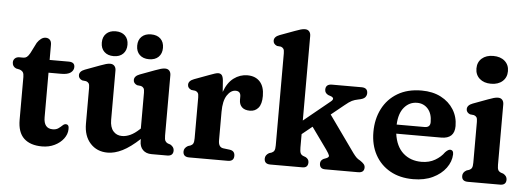

<svg xmlns="http://www.w3.org/2000/svg" viewBox="-49 -882 2834 1035"><g transform="rotate(5 1367.5 -365.0)"><path d="M49 -392.5 30 -396.5Q9.5 -405.5 9.5 -428Q9.5 -441 18.5 -449.5Q27.5 -458 42.5 -458H64.5Q74.5 -458 82.5 -464Q90.5 -470 99.5 -486L128.5 -543.5Q138 -558 150 -566.8Q162 -575.5 174.5 -575.5Q188.5 -575.5 197.2 -566.8Q206 -558 206 -540.5V-458H309.5Q342 -458 342 -431.5Q342 -413.5 326 -401.2Q310 -389 274.5 -389H206V-148Q206 -87 255 -87Q273.5 -87 285.5 -95.5Q297.5 -104 306.2 -112.5Q315 -121 324 -120.5Q341.5 -120 340 -94.5Q339.5 -67.5 321.5 -43.5Q303.5 -19.5 273.2 -4.8Q243 10 205.5 10Q142 10 107.5 -22.2Q73 -54.5 73 -122.5V-354.5Q73 -371.5 67.5 -379.8Q62 -388 49 -392.5Z M431 -132.5V-326.5Q431 -344 426.2 -351Q421.5 -358 412 -361L390.5 -363.5Q370.5 -372 370.5 -390Q370.5 -411.5 400 -422.5L479.5 -452Q498.5 -459 510.5 -462.5Q522.5 -466 533.5 -466Q548 -466 556.2 -456.8Q564.5 -447.5 564.5 -432.5V-165.5Q564.5 -125.5 582.5 -104.5Q600.5 -83.5 630.5 -83.5Q652 -83.5 675 -94Q698 -104.5 723 -128L728 -132.5V-326.5Q728 -344 723.2 -351Q718.5 -358 709 -361L687.5 -363.5Q667.5 -372 667.5 -390Q667.5 -411.5 697 -422.5L776.5 -452Q795.5 -459 807.5 -462.5Q819.5 -466 831 -466Q845.5 -466 853.5 -456.8Q861.5 -447.5 861.5 -432.5V-105.5Q861.5 -85.5 866.2 -77.2Q871 -69 880 -65L894 -60.5Q914.5 -48.5 914.5 -29.5Q914.5 0 882 0H797.5Q767.5 0 750.2 -17.5Q733 -35 733 -65V-76.5Q682.5 -29.5 640.5 -8.5Q598.5 12.5 560.5 12.5Q502.5 12.5 466.8 -26.8Q431 -66 431 -132.5ZM547.5 -508.5Q515.5 -508.5 496.8 -526.5Q478 -544.5 478 -576Q478 -607 496.8 -625Q515.5 -643 547.5 -643Q580 -643 598.5 -625Q617 -607 617 -576Q617 -545 598.5 -526.8Q580 -508.5 547.5 -508.5ZM739 -508.5Q707 -508.5 688.2 -526.5Q669.5 -544.5 669.5 -576Q669.5 -607 688.2 -625Q707 -643 739 -643Q772 -643 790.5 -625Q809 -607 809 -576Q809 -545 790.5 -526.8Q772 -508.5 739 -508.5Z M1146 -429 1150.5 -367.5Q1168.5 -418.5 1202 -443.5Q1235.5 -468.5 1276 -468.5Q1319 -468.5 1343.5 -441.8Q1368 -415 1368 -364.5Q1368 -321 1350.8 -300.2Q1333.5 -279.5 1305.5 -279.5Q1276.5 -279.5 1261.8 -293.8Q1247 -308 1247 -333.5V-351Q1247 -380 1219.5 -380Q1193.5 -380 1173.5 -349.8Q1153.5 -319.5 1153.5 -260V-105.5Q1153.5 -68.5 1180 -65L1216 -60.5Q1243 -56.5 1243 -29.5Q1243 0 1210 0H1001Q968 0 968 -29.5Q968 -48.5 989 -60.5L1003 -65Q1012.5 -69 1017 -77.2Q1021.5 -85.5 1021.5 -105.5V-326.5Q1021.5 -344 1016.8 -351Q1012 -358 1002.5 -361L981 -363.5Q961 -372 961 -390Q961 -411.5 990.5 -422.5L1071.5 -452.5Q1087.5 -458.5 1099 -462.2Q1110.5 -466 1118.5 -466Q1130.5 -466 1137.2 -457.8Q1144 -449.5 1146 -429Z M1440 0Q1407.5 0 1407.5 -29.5Q1407.5 -48.5 1428 -60.5L1442 -65Q1451.5 -69 1456 -77.2Q1460.5 -85.5 1460.5 -105.5V-603.5Q1460.5 -620.5 1456 -627.5Q1451.5 -634.5 1442 -638L1420.5 -640Q1400 -648.5 1400 -667Q1400 -688.5 1429.5 -699.5L1509.5 -729Q1528 -736 1540.2 -739.5Q1552.5 -743 1563.5 -743Q1578 -743 1586 -733.8Q1594 -724.5 1594 -709V-251.5L1736 -367.5Q1757.5 -385 1734.5 -395L1718.5 -400.5Q1700 -410 1700 -428Q1700 -458 1734 -458H1894Q1927 -458 1927 -428.5Q1927 -415.5 1918.2 -405.5Q1909.5 -395.5 1881.5 -390.5Q1863 -387 1848.5 -380Q1834 -373 1810 -353L1741 -297L1881.5 -100Q1893 -84.5 1901 -77Q1909 -69.5 1920 -64Q1934.5 -54.5 1941.2 -46.5Q1948 -38.5 1948 -28Q1948 0 1915 0H1736.5Q1706.5 0 1706.5 -29.5Q1706.5 -46 1723.5 -55L1738 -60.5Q1753.5 -67 1750.8 -76.2Q1748 -85.5 1733.5 -106L1649.5 -223L1594 -178V-105.5Q1594 -84 1598.2 -75Q1602.5 -66 1612 -62L1626.5 -56.5Q1644 -47 1644 -29.5Q1644 0 1614 0Z M2417 -293.5Q2417 -225 2345 -225H2102Q2111.5 -156.5 2151 -121Q2190.5 -85.5 2250.5 -85.5Q2292 -85.5 2323.5 -103.8Q2355 -122 2373 -148Q2389 -164.5 2399.5 -164Q2417.5 -163.5 2417 -140Q2415.5 -101 2390 -66.2Q2364.5 -31.5 2319.5 -10Q2274.5 11.5 2213.5 11.5Q2141.5 11.5 2088.8 -18.2Q2036 -48 2007.2 -101Q1978.5 -154 1978.5 -223.5Q1978.5 -293.5 2006.8 -349Q2035 -404.5 2088.8 -436.5Q2142.5 -468.5 2218.5 -468.5Q2278.5 -468.5 2323 -445.5Q2367.5 -422.5 2392.2 -382.8Q2417 -343 2417 -293.5ZM2200 -400.5Q2158.5 -400.5 2130.5 -367.8Q2102.5 -335 2100 -274H2251Q2281.5 -274 2281.5 -303Q2281.5 -349 2258.5 -374.8Q2235.5 -400.5 2200 -400.5Z M2587 -537.5Q2548.5 -537.5 2525.2 -558.2Q2502 -579 2502 -613Q2502 -647 2525.2 -667.5Q2548.5 -688 2587 -688Q2626 -688 2649.2 -667.5Q2672.5 -647 2672.5 -613Q2672.5 -579 2649.2 -558.2Q2626 -537.5 2587 -537.5ZM2663 -432.5V-105.5Q2663 -85.5 2667.5 -77.2Q2672 -69 2681.5 -65L2695.5 -60.5Q2716 -49 2716 -29.5Q2716 0 2683.5 0H2509Q2476 0 2476 -29.5Q2476 -49 2497 -60.5L2511 -65Q2520.5 -69 2525 -77.2Q2529.5 -85.5 2529.5 -105.5V-326.5Q2529.5 -344 2524.8 -351Q2520 -358 2510.5 -361L2489 -363.5Q2469 -372 2469 -390Q2469 -411.5 2498.5 -422.5L2578 -452Q2597 -459 2609 -462.5Q2621 -466 2632.5 -466Q2647 -466 2655 -456.8Q2663 -447.5 2663 -432.5Z"/></g></svg>

Font: Fraunces 72pt S100 SemiBold
Style: Regular
Weight: 600
Version: Version 1.000; ttfautohint (v1.8.3)